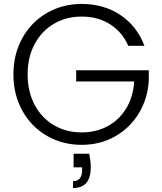

<svg xmlns="http://www.w3.org/2000/svg" viewBox="-20 -727 822 973"><path d="M630 -495Q600 -564 538.5 -603.5Q477 -643 394 -643Q316 -643 254 -607Q192 -571 156 -504.5Q120 -438 120 -350Q120 -262 156 -195Q192 -128 254 -92Q316 -56 394 -56Q467 -56 525.5 -87.5Q584 -119 619.5 -177.5Q655 -236 660 -314H366V-371H734V-320Q729 -228 684 -153.5Q639 -79 563.5 -36Q488 7 394 7Q297 7 218 -38.5Q139 -84 93.5 -165.5Q48 -247 48 -350Q48 -453 93.5 -534.5Q139 -616 218 -661.5Q297 -707 394 -707Q506 -707 590 -651Q674 -595 712 -495ZM432 52Q440 90 440 119Q440 175 417 200.5Q394 226 350 226V191Q396 191 396 135V121H353V52Z"/></svg>

Font: Poppins-tnum Light
Style: Regular
Weight: 300
Designer: Ninad Kale (Devanagari), Jonny Pinhorn (Latin)
Foundry: Indian Type Foundry
Version: Version 4.004